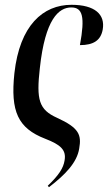

<svg xmlns="http://www.w3.org/2000/svg" viewBox="-20 -567 450 800"><path d="M40 -262C23 -102 55 -33 168 11C233 36 257 58 249 102C244 133 226 162 179 207L184 213C252 161 301 110 310 52C320 -5 310 -34 218 -76C142 -110 131 -151 146 -283C168 -488 225 -536 277 -536C324 -536 335 -498 313 -379C370 -379 400 -399 408 -444C419 -507 375 -547 278 -547C159 -547 62 -461 40 -262Z"/></svg>

Font: Noto Serif Display ExtraCondensed Medium
Style: Italic
Weight: 500
Width: 2
Italic angle: -12°
Designer: Monotype Design Team
Foundry: Monotype Imaging Inc.
Version: Version 2.009